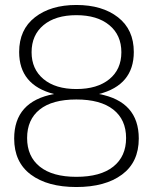

<svg xmlns="http://www.w3.org/2000/svg" viewBox="-20 -742 615 772"><path d="M37 -185Q37 -334 197 -364Q57 -400 57 -533Q57 -623 120.5 -672.5Q184 -722 287 -722Q391 -722 454.5 -672.5Q518 -623 518 -533Q518 -400 378 -364Q538 -334 538 -185Q538 -90 470.5 -40Q403 10 287 10Q171 10 104 -40Q37 -90 37 -185ZM287 -31Q384 -31 435.5 -72Q487 -113 487 -187Q487 -261 435.5 -301.5Q384 -342 287 -342Q190 -342 139.5 -301.5Q89 -261 89 -187Q89 -113 140 -72Q191 -31 287 -31ZM107 -532Q107 -464 155 -424Q203 -384 287 -384Q371 -384 419.5 -423.5Q468 -463 468 -532Q468 -601 419.5 -641Q371 -681 287 -681Q203 -681 155 -641Q107 -601 107 -532Z"/></svg>

Font: Creato Display Light
Style: Regular
Weight: 300
Version: Version 1.000